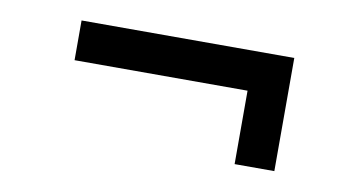

<svg xmlns="http://www.w3.org/2000/svg" viewBox="-38 -487 696 376"><g transform="rotate(10 310.0 -299.5)"><path d="M443 -187V-333H99V-412H522V-187Z"/></g></svg>

Font: Plus Jakarta Text Light
Style: Regular
Weight: 300
Designer: Gumpita Rahayu
Foundry: Tokotype Studio
Version: Version 1.000